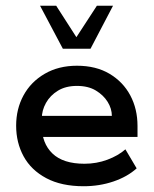

<svg xmlns="http://www.w3.org/2000/svg" viewBox="-20 -636 533 666"><path d="M270 10Q193 10 140.5 -18Q88 -46 62 -93.5Q36 -141 36 -200Q36 -258 61.5 -305Q87 -352 135 -380Q183 -408 247 -408Q313 -408 360 -380Q407 -352 432 -305Q457 -258 457 -199V-161H88V-234H368Q368 -259 353.5 -282.5Q339 -306 312.5 -322Q286 -338 247 -338Q208 -338 181 -321.5Q154 -305 139.5 -279Q125 -253 125 -225V-200Q125 -139 162 -103.5Q199 -68 273 -68Q315 -68 352.5 -82Q390 -96 415 -118L454 -52Q422 -23 373.5 -6.5Q325 10 270 10ZM198 -467 119 -616H175L245 -507L316 -616H372L294 -467Z"/></svg>

Font: Rokkitt Medium
Style: Regular
Weight: 500
Version: Version 3.103